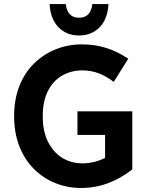

<svg xmlns="http://www.w3.org/2000/svg" viewBox="-20 -921 742 952"><path d="M50 -345Q50 -429 76.5 -495.5Q103 -562 150 -607.5Q197 -653 257.5 -677Q318 -701 386 -701Q450 -701 506 -683.5Q562 -666 616 -630L544 -515Q509 -542 470.5 -557Q432 -572 388 -572Q333 -572 288.5 -546.5Q244 -521 218 -470.5Q192 -420 192 -345Q192 -270 218 -218Q244 -166 288.5 -138.5Q333 -111 390 -111Q416 -111 444.5 -117.5Q473 -124 501 -138V-252H364V-369H636V-81Q580 -37 516.5 -13Q453 11 381 11Q314 11 254.5 -13Q195 -37 149 -82.5Q103 -128 76.5 -194.5Q50 -261 50 -345ZM226 -901H306Q314 -833 372 -833Q430 -833 438 -901H518Q514 -827 474 -786Q434 -745 372 -745Q310 -745 270 -786Q230 -827 226 -901Z"/></svg>

Font: Radio Canada SemiBold
Style: Regular
Weight: 600
Designer: Charles Daoud, Etienne Aubert Bonn, Alexandre Saumier Demers, Jacques Le Bailly
Foundry: Radio-Canada
Version: Version 2.104; ttfautohint (v1.8.4.7-5d5b);gftools[0.9.28.de